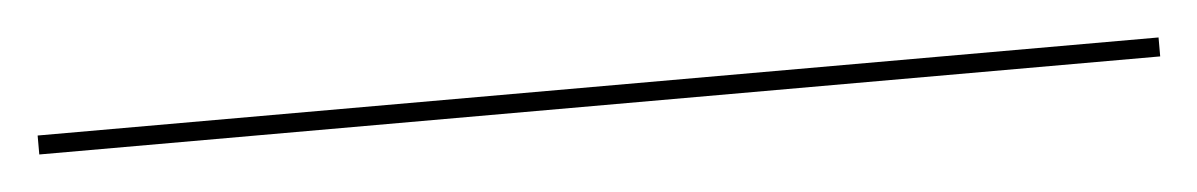

<svg xmlns="http://www.w3.org/2000/svg" viewBox="-22 -29 692 111"><g transform="rotate(-5 324.0 26.5)"><path d="M-1 32V21H649.5V32Z"/></g></svg>

Font: Anybody ExtraExpanded Thin
Style: Regular
Weight: 100
Width: 8
Designer: Tyler Finck
Foundry: Etcetera Type Company
Version: Version 1.010; ttfautohint (v1.8.3) -l 8 -r 50 -G 200 -x 14 